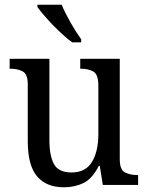

<svg xmlns="http://www.w3.org/2000/svg" viewBox="-20 -786 629 816"><path d="M252 10Q177 10 137.5 -36.5Q98 -83 98 -186V-427Q98 -471 76.5 -482.5Q55 -494 24 -494H21V-536H190V-190Q190 -124 209.5 -88.5Q229 -53 284 -53Q344 -53 371 -98Q398 -143 398 -216V-422Q398 -470 376.5 -482Q355 -494 324 -494H321V-536H489V-109Q489 -64 511.5 -53Q534 -42 564 -42H567V0H417L404 -81H400Q372 -26 334.5 -8Q297 10 252 10ZM287 -606Q262 -624 232 -652.5Q202 -681 176.5 -710Q151 -739 139 -756V-766H242Q256 -732 280 -690Q304 -648 325 -619V-606Z"/></svg>

Font: Noto Serif Myanmar SemiCondensed
Style: Regular
Weight: 400
Width: 4
Designer: Ben Mitchell and the Monotype Design Team
Foundry: Monotype Imaging Inc.
Version: Version 2.106; ttfautohint (v1.8.4.7-5d5b)